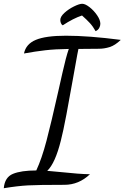

<svg xmlns="http://www.w3.org/2000/svg" viewBox="-38 -908 659 1016"><path d="M154 -6Q183 -68 208 -163Q233 -258 270 -423Q274 -440 292.5 -523Q311 -606 326 -649Q254 -648 201.5 -642Q149 -636 89 -625Q99 -675 151.5 -697Q204 -719 311 -719Q431 -719 601 -697Q571 -668 542.5 -659Q514 -650 485 -650Q409 -650 377 -649L371 -619L346 -480Q331 -394 313.5 -302Q296 -210 284 -164Q254 -44 212 -4Q262 0 288 3Q380 13 438 14Q379 70 303 70Q164 70 109.5 73Q55 76 -18 88Q-13 30 30.5 12Q74 -6 154 -6ZM396 -826Q350 -811 294 -774Q287 -778 284 -786.5Q281 -795 281 -802Q281 -820 303 -840Q325 -860 353.5 -874Q382 -888 397 -888Q413 -888 436 -870Q459 -852 476 -827Q493 -802 493 -782Q493 -771 487 -760Q481 -749 468 -743Q454 -768 437.5 -786Q421 -804 396 -826Z"/></svg>

Font: Dancing Script
Style: Bold
Weight: 700
Designer: Pablo Impallari
Foundry: Pablo Impallari
Version: Version 2.000